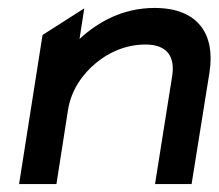

<svg xmlns="http://www.w3.org/2000/svg" viewBox="-20 -463 550 483"><path d="M28 0H122L151 -186C159 -237 188 -277 222 -305C252 -330 295 -351 346 -351C401 -351 421 -320 413 -271L370 0H462L507 -281C522 -376 479 -443 369 -443C290 -443 228 -409 180 -365L192 -442L87 -375Z"/></svg>

Font: Charger Pro
Style: ExBdExtObl
Weight: 400
Designer: Jasper
Foundry: Cannot Into Space Fonts
Version: Version 1.09